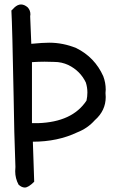

<svg xmlns="http://www.w3.org/2000/svg" viewBox="-20 -842 540 859"><path d="M91 -3Q77 -3 63 -16Q48 -44 48 -76L49 -95Q43 -253 41 -410Q35 -725 31 -795Q38 -801 44 -808Q59 -822 74 -822Q89 -822 104 -809Q116 -796 116 -778L115 -769L120 -646Q173 -651 200 -651Q262 -651 321 -627Q404 -586 442 -501Q453 -472 453 -441L452 -426L453 -408Q453 -347 404 -304Q372 -268 326 -250Q238 -208 127 -208Q128 -164 130 -119Q132 -74 133 -29Q107 -3 91 -3ZM150 -291Q304 -296 367 -392Q371 -410 371 -428Q371 -451 364 -473Q339 -525 286 -551Q256 -565 223 -565L179 -566Q154 -566 123 -564V-291Z"/></svg>

Font: Xiaolai SC
Style: Regular
Weight: 400
Designer: Nozomi Seto 瀬戸のぞみ
Version: Version 3.11;December 4, 2020;FontCreator 13.0.0.2613 64-bit